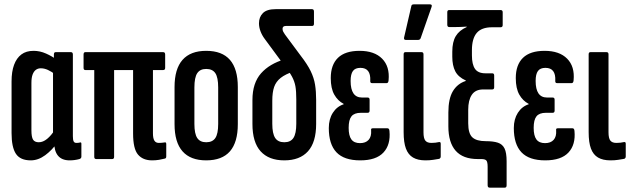

<svg xmlns="http://www.w3.org/2000/svg" viewBox="-20 -729 2897 880"><path d="M121 6Q73 6 53 -24Q33 -54 33 -119V-356Q33 -401 44.5 -432Q56 -463 78 -479.5Q100 -496 134 -496Q163 -496 191 -483.5Q219 -471 237 -457L233 -388Q216 -401 199.5 -408.5Q183 -416 167 -416Q154 -416 144.5 -409Q135 -402 129.5 -387.5Q124 -373 124 -349V-132Q124 -101 131.5 -89Q139 -77 158 -77Q177 -77 196 -92.5Q215 -108 232 -135L244 -77Q219 -41 187 -17.5Q155 6 121 6ZM299 6Q228 6 228 -80V-98L223 -104V-417L227 -442V-479Q227 -490 235 -490H305Q314 -490 314 -479V-105Q314 -88 317.5 -81Q321 -74 330 -74Q335 -74 339.5 -74.5Q344 -75 347 -76Q353 -78 353 -70V-11Q353 -3 344 0Q322 6 299 6Z M677 6Q635 6 612.5 -20.5Q590 -47 590 -117V-408H503V-10Q503 0 494 0H421Q412 0 412 -10V-408H371Q363 -408 363 -418V-479Q363 -490 371 -490H728Q737 -490 737 -479V-418Q737 -408 728 -408H681V-118Q681 -95 687.5 -84.5Q694 -74 708 -74Q714 -74 720.5 -74.5Q727 -75 733 -76Q742 -79 742 -69V-12Q742 -3 735 -2Q724 1 709 3.5Q694 6 677 6Z M925 6Q853 6 816.5 -35.5Q780 -77 780 -160V-330Q780 -413 816.5 -454.5Q853 -496 925 -496Q998 -496 1034 -454.5Q1070 -413 1070 -330V-160Q1070 -77 1034 -35.5Q998 6 925 6ZM925 -77Q954 -77 967 -96.5Q980 -116 980 -161V-328Q980 -374 967 -393.5Q954 -413 925 -413Q897 -413 884 -393.5Q871 -374 871 -328V-161Q871 -116 884 -96.5Q897 -77 925 -77Z M1283 6Q1212 6 1174.5 -35.5Q1137 -77 1137 -161V-270Q1137 -310 1147 -340.5Q1157 -371 1176.5 -393Q1196 -415 1223 -431Q1250 -447 1284 -457L1327 -402Q1288 -389 1266.5 -372Q1245 -355 1236.5 -330.5Q1228 -306 1228 -267V-162Q1228 -117 1241 -97Q1254 -77 1283 -77Q1312 -77 1325 -97Q1338 -117 1338 -162V-273Q1338 -311 1334 -333.5Q1330 -356 1318.5 -377.5Q1307 -399 1283 -429L1193 -551Q1181 -567 1174 -585.5Q1167 -604 1167 -622Q1167 -651 1185 -669Q1203 -687 1243 -687H1410Q1419 -687 1419 -676V-620Q1419 -610 1410 -610H1290Q1275 -610 1275 -597Q1275 -590 1278 -584Q1281 -578 1286 -571L1358 -474Q1389 -434 1404 -403Q1419 -372 1424 -341Q1429 -310 1429 -271V-161Q1429 -77 1391.5 -35.5Q1354 6 1283 6Z M1631 6Q1557 6 1522 -31Q1487 -68 1487 -142Q1487 -183 1505.5 -212Q1524 -241 1555 -251V-253Q1528 -267 1512 -295.5Q1496 -324 1496 -371Q1496 -432 1529 -464Q1562 -496 1628 -496Q1696 -496 1731.5 -460Q1767 -424 1761 -361Q1760 -348 1752 -348H1685Q1676 -348 1677 -359Q1680 -418 1632 -418Q1608 -418 1597.5 -403.5Q1587 -389 1587 -358Q1587 -320 1600 -301Q1613 -282 1639 -282H1665Q1674 -282 1674 -272V-222Q1674 -212 1665 -212H1634Q1604 -212 1591 -196Q1578 -180 1578 -143Q1578 -107 1590.5 -90Q1603 -73 1630 -73Q1656 -73 1669.5 -88Q1683 -103 1681 -131Q1679 -141 1688 -141H1756Q1764 -141 1765 -129Q1771 -66 1737.5 -30Q1704 6 1631 6Z M1930 6Q1895 6 1873 -7Q1851 -20 1840.5 -48Q1830 -76 1830 -123V-480Q1830 -490 1838 -490H1912Q1921 -490 1921 -480V-123Q1921 -95 1929.5 -84.5Q1938 -74 1957 -74Q1966 -74 1975.5 -75Q1985 -76 1993 -78Q2000 -79 2000 -70V-12Q2000 -4 1993 -1Q1981 1 1965.5 3.5Q1950 6 1930 6ZM1840 -546Q1830 -546 1832 -557L1865 -700Q1866 -709 1876 -709H1951Q1962 -709 1958 -697L1908 -554Q1905 -546 1896 -546Z M2224 131Q2215 131 2215 120V36Q2215 13 2209 6.5Q2203 0 2186 0H2170Q2102 0 2068.5 -38Q2035 -76 2035 -150V-213Q2035 -277 2056 -311.5Q2077 -346 2115 -358V-360Q2080 -376 2066.5 -402.5Q2053 -429 2053 -469V-492Q2053 -537 2069 -563.5Q2085 -590 2119 -605V-607Q2104 -606 2091 -605.5Q2078 -605 2067 -605H2039Q2030 -605 2030 -616V-673Q2030 -683 2039 -683H2274Q2284 -683 2284 -673V-614Q2284 -604 2274 -604H2235Q2187 -604 2165 -578Q2143 -552 2143 -499V-475Q2143 -434 2157 -413.5Q2171 -393 2205 -393H2236Q2245 -393 2245 -383V-329Q2245 -319 2236 -319H2194Q2159 -319 2142.5 -294.5Q2126 -270 2126 -226V-164Q2126 -117 2145 -99.5Q2164 -82 2206 -82Q2241 -82 2262 -75Q2283 -68 2292.5 -48.5Q2302 -29 2302 10V120Q2302 131 2294 131Z M2479 6Q2405 6 2370 -31Q2335 -68 2335 -142Q2335 -183 2353.5 -212Q2372 -241 2403 -251V-253Q2376 -267 2360 -295.5Q2344 -324 2344 -371Q2344 -432 2377 -464Q2410 -496 2476 -496Q2544 -496 2579.5 -460Q2615 -424 2609 -361Q2608 -348 2600 -348H2533Q2524 -348 2525 -359Q2528 -418 2480 -418Q2456 -418 2445.5 -403.5Q2435 -389 2435 -358Q2435 -320 2448 -301Q2461 -282 2487 -282H2513Q2522 -282 2522 -272V-222Q2522 -212 2513 -212H2482Q2452 -212 2439 -196Q2426 -180 2426 -143Q2426 -107 2438.5 -90Q2451 -73 2478 -73Q2504 -73 2517.5 -88Q2531 -103 2529 -131Q2527 -141 2536 -141H2604Q2612 -141 2613 -129Q2619 -66 2585.5 -30Q2552 6 2479 6Z M2778 6Q2743 6 2721 -7Q2699 -20 2688.5 -48Q2678 -76 2678 -123V-480Q2678 -490 2686 -490H2760Q2769 -490 2769 -480V-123Q2769 -95 2777.5 -84.5Q2786 -74 2805 -74Q2814 -74 2823.5 -75Q2833 -76 2841 -78Q2848 -79 2848 -70V-12Q2848 -4 2841 -1Q2829 1 2813.5 3.5Q2798 6 2778 6Z"/></svg>

Font: Sofia Sans Extra Condensed SemiBold
Style: Regular
Weight: 600
Designer: Botio Nikoltchev, Ani Petrova
Foundry: lettersoup
Version: Version 4.101